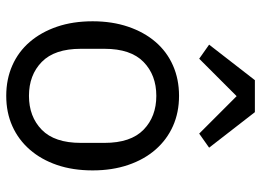

<svg xmlns="http://www.w3.org/2000/svg" viewBox="-128 -676 817 600"><g transform="rotate(90 280.0 -376.5)"><path d="M280 12Q228 12 185 -7Q142 -26 111.5 -61.5Q81 -97 64 -146.5Q47 -196 47 -258Q47 -319 64 -369Q81 -419 111.5 -454.5Q142 -490 185 -509Q228 -528 280 -528Q332 -528 374.5 -509Q417 -490 448 -454.5Q479 -419 496 -369Q513 -319 513 -258Q513 -196 496 -146.5Q479 -97 448 -61.5Q417 -26 374.5 -7Q332 12 280 12ZM280 -59Q345 -59 386 -99Q427 -139 427 -221V-295Q427 -377 386 -417Q345 -457 280 -457Q215 -457 174 -417Q133 -377 133 -295V-221Q133 -139 174 -99Q215 -59 280 -59ZM331 -765 442 -622 398 -591 281 -708 164 -591 120 -622 231 -765Z"/></g></svg>

Font: IBM Plex Sans
Style: Regular
Weight: 400
Designer: Mike Abbink, Paul van der Laan, Pieter van Rosmalen
Foundry: Bold Monday
Version: Version 3.005